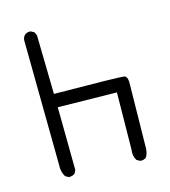

<svg xmlns="http://www.w3.org/2000/svg" viewBox="-97 -685 694 784"><g transform="rotate(-15 250.0 -292.5)"><path d="M400.4 21.5 385.7 13.7Q373 -5.9 377 -32.2L379.9 -273.4L130.9 -277.3L133.8 -11.7L127 2Q117.2 10.7 100.6 9.8L86.9 2Q73.2 -19.5 75.2 -46.9L69.3 -578.1Q70.3 -588.9 78.1 -597.7Q87.9 -606.4 103.5 -605.5L118.2 -597.7L125 -583L129.9 -334Q412.1 -332 426.8 -328.1Q441.4 -324.2 439.5 -288.1Q435.5 -44.9 435.5 -24.4Q435.5 -3.9 425.8 13.7Q416 22.5 400.4 21.5Z"/></g></svg>

Font: NaikaiFont
Style: Regular
Weight: 400
Version: Version 1.67